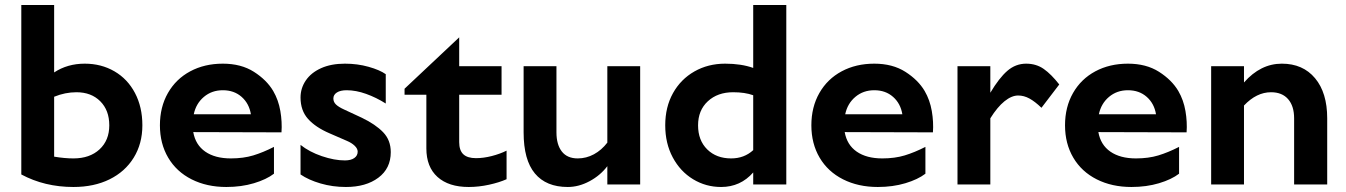

<svg xmlns="http://www.w3.org/2000/svg" viewBox="-20 -736 5370 766"><path d="M196 -716V-447Q249 -482 318 -482Q384 -482 436.5 -451.5Q489 -421 518.5 -365Q548 -309 548 -236Q548 -163 513.5 -107Q479 -51 417 -20.5Q355 10 273 10Q158 10 65 -40V-716ZM273 -104Q338 -104 377 -140Q416 -176 416 -236Q416 -296 380 -332Q344 -368 285 -368Q240 -368 196 -350V-111Q238 -104 273 -104Z M869 -482Q942 -482 993 -449.5Q1044 -417 1070 -373Q1091 -337 1098.5 -293Q1106 -249 1103 -208L751 -209Q760 -158 799 -131Q838 -104 901 -104Q951 -104 990.5 -116Q1030 -128 1073 -150V-43Q1043 -20 993 -5Q943 10 883 10Q805 10 744.5 -20.5Q684 -51 651 -107Q618 -163 618 -236Q618 -309 650 -365Q682 -421 739 -451.5Q796 -482 869 -482ZM981 -280Q974 -323 944 -349.5Q914 -376 869 -376Q825 -376 793.5 -349.5Q762 -323 753 -280Z M1310 -343Q1310 -329 1320.5 -319Q1331 -309 1353 -299L1424 -266Q1478 -240 1508.5 -208.5Q1539 -177 1539 -129Q1539 -64 1489.5 -27Q1440 10 1360 10Q1307 10 1259 -4Q1211 -18 1179 -40V-158Q1214 -130 1264 -113Q1314 -96 1356 -96Q1380 -96 1393.5 -105.5Q1407 -115 1407 -131Q1407 -143 1395 -154.5Q1383 -166 1364 -174L1295 -204Q1239 -228 1209 -261.5Q1179 -295 1179 -347Q1179 -384 1200 -415Q1221 -446 1261 -464Q1301 -482 1356 -482Q1406 -482 1450.5 -469.5Q1495 -457 1519 -440V-323Q1481 -347 1440.5 -361.5Q1400 -376 1363 -376Q1338 -376 1324 -367Q1310 -358 1310 -343Z M1812 -358V-169Q1812 -136 1828.5 -120.5Q1845 -105 1879 -105Q1909 -105 1942 -113.5Q1975 -122 2001 -135V-21Q1972 -8 1931 1Q1890 10 1850 10Q1770 10 1725.5 -30Q1681 -70 1681 -144V-358H1594V-382L1812 -587V-472H1981V-358Z M2069 -208V-472H2200V-208Q2200 -159 2221.5 -131.5Q2243 -104 2285 -104Q2319 -104 2349.5 -120.5Q2380 -137 2403 -167V-472H2534V0H2403V-73Q2375 -36 2332 -13Q2289 10 2245 10Q2159 10 2114 -44Q2069 -98 2069 -208Z M2634 -236Q2634 -309 2665 -364.5Q2696 -420 2750.5 -451Q2805 -482 2873 -482Q2937 -482 2985 -465V-716H3117V0H2985V-48Q2934 10 2857 10Q2796 10 2745 -21Q2694 -52 2664 -108Q2634 -164 2634 -236ZM2897 -104Q2949 -104 2985 -137V-356Q2952 -368 2905 -368Q2843 -368 2804 -332Q2765 -296 2765 -236Q2765 -176 2801.5 -140Q2838 -104 2897 -104Z M3468 -482Q3541 -482 3592 -449.5Q3643 -417 3669 -373Q3690 -337 3697.5 -293Q3705 -249 3702 -208L3350 -209Q3359 -158 3398 -131Q3437 -104 3500 -104Q3550 -104 3589.5 -116Q3629 -128 3672 -150V-43Q3642 -20 3592 -5Q3542 10 3482 10Q3404 10 3343.5 -20.5Q3283 -51 3250 -107Q3217 -163 3217 -236Q3217 -309 3249 -365Q3281 -421 3338 -451.5Q3395 -482 3468 -482ZM3580 -280Q3573 -323 3543 -349.5Q3513 -376 3468 -376Q3424 -376 3392.5 -349.5Q3361 -323 3352 -280Z M3800 0V-472H3931V-366Q3966 -425 3999 -453.5Q4032 -482 4074 -482Q4114 -482 4144 -461Q4174 -440 4206 -399L4135 -306Q4109 -331 4087 -343Q4065 -355 4042 -355Q4016 -355 3987.5 -332Q3959 -309 3931 -264V0Z M4480 -482Q4553 -482 4604 -449.5Q4655 -417 4681 -373Q4702 -337 4709.5 -293Q4717 -249 4714 -208L4362 -209Q4371 -158 4410 -131Q4449 -104 4512 -104Q4562 -104 4601.5 -116Q4641 -128 4684 -150V-43Q4654 -20 4604 -5Q4554 10 4494 10Q4416 10 4355.5 -20.5Q4295 -51 4262 -107Q4229 -163 4229 -236Q4229 -309 4261 -365Q4293 -421 4350 -451.5Q4407 -482 4480 -482ZM4592 -280Q4585 -323 4555 -349.5Q4525 -376 4480 -376Q4436 -376 4404.5 -349.5Q4373 -323 4364 -280Z M4943 -472V-407Q5009 -482 5094 -482Q5178 -482 5226.5 -424Q5275 -366 5275 -264V0H5143V-264Q5143 -313 5119 -340.5Q5095 -368 5051 -368Q4993 -368 4943 -315V0H4812V-472Z"/></svg>

Font: Madhuban SemiBold
Style: Regular
Weight: 600
Designer: jaikishan Patel
Foundry: MagicType
Version: Version 1.000